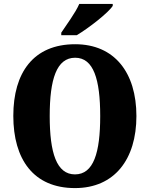

<svg xmlns="http://www.w3.org/2000/svg" viewBox="-20 -951 765 981"><path d="M293 -784V-771H372C434 -808 534 -886 556 -921V-931H385C366 -886 319 -824 293 -784ZM363 10C565 10 677 -137 677 -358C677 -580 565 -725 364 -725C151 -725 48 -580 48 -359C48 -137 151 10 363 10ZM363 -60C269 -60 234 -170 234 -358C234 -546 269 -656 364 -656C458 -656 492 -546 492 -358C492 -170 458 -60 363 -60Z"/></svg>

Font: Noto Serif Devanagari Condensed Black
Style: Regular
Weight: 900
Width: 3
Designer: Universal Thirst, Indian Type Foundry and the Monotype Design Team
Foundry: Monotype Imaging Inc.
Version: Version 2.004